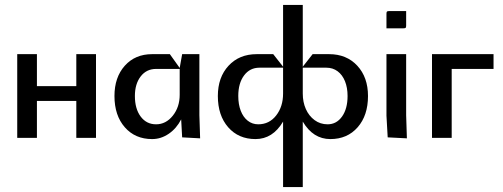

<svg xmlns="http://www.w3.org/2000/svg" viewBox="-20 -560 2045 780"><path d="M50 0V-340H130V-210H290V-340H370V0H290V-150H130V0Z M445 -170Q445 -246 487 -293Q529 -340 598 -340H670L710 -284L720 -340H790V-92L793 2L720 -2L716 -75Q697 -38 665.5 -16.5Q634 5 598 5Q529 5 487 -43Q445 -91 445 -170ZM528 -170Q528 -118 551.5 -86.5Q575 -55 614 -55Q654 -55 682 -90Q710 -125 710 -175V-280H614Q575 -280 551.5 -249.5Q528 -219 528 -170Z M1130 -289V-540H1210V-289L1250 -340H1317Q1388 -340 1431.5 -293Q1475 -246 1475 -170Q1475 -91 1433 -43Q1391 5 1322 5Q1252 5 1210 -66V200H1130V-66Q1088 5 1018 5Q949 5 907 -43Q865 -91 865 -170Q865 -246 908.5 -293Q952 -340 1023 -340H1090ZM1130 -285H1034Q995 -285 971.5 -253.5Q948 -222 948 -170Q948 -136 958 -110Q968 -84 986.5 -69.5Q1005 -55 1029 -55Q1074 -55 1102 -91Q1130 -127 1130 -180ZM1210 -285V-180Q1210 -145 1222.5 -117Q1235 -89 1258 -72Q1281 -55 1311 -55Q1347 -55 1369.5 -86.5Q1392 -118 1392 -170Q1392 -204 1381.5 -230Q1371 -256 1351.5 -270.5Q1332 -285 1306 -285Z M1550 -445V-504Q1550 -511 1552 -513Q1554 -515 1561 -515H1630V-456Q1630 -449 1628 -447Q1626 -445 1619 -445ZM1550 -340H1630V-92L1633 2L1555 -2L1550 -90Z M1735 -340H1985V-280H1815V0H1735Z"/></svg>

Font: Glametrix
Style: Bold
Weight: 700
Designer: gluk
Foundry: gluk
Version: Version 0.40